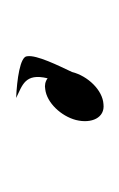

<svg xmlns="http://www.w3.org/2000/svg" viewBox="26 -98 151 244"><g transform="rotate(-90 102.0 23.5)"><path d="M71 44C66 64 74 81 91 79C109 78 127 59 132 39C140 22 154 -6 152 -18C152 -27 122 -31 99 -32C115 -24 131 -21 124 8C120 5 115 4 110 5C93 7 76 25 71 44Z"/></g></svg>

Font: Hi. Perspective
Style: Perspective
Weight: 400
Designer: Mew Too, Robert Jablonski
Foundry: Cannot Into Space Fonts
Version: Version 1.996